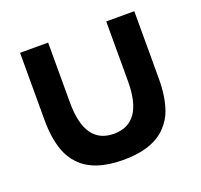

<svg xmlns="http://www.w3.org/2000/svg" viewBox="-102 -654 820 784"><g transform="rotate(-20 308.0 -262.0)"><path d="M60 -247V-540H182V-280Q182 -98 308 -98Q434.5 -98 434.5 -280V-540H556.5V-247Q556.5 -168.5 536 -111.5Q523.5 -77 496 -48Q436 15.5 308 15.5Q180.5 15.5 120.5 -48Q94 -76 81 -111.5Q60 -168.5 60 -247Z"/></g></svg>

Font: Vortex Mix
Style: Bold
Weight: 700
Designer: Mikhail Sharanda
Foundry: Mikhail Sharanda
Version: Version 4.504;Glyphs 3.1.2 (3151)